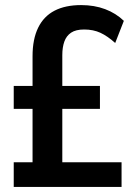

<svg xmlns="http://www.w3.org/2000/svg" viewBox="-20 -735 538 755"><path d="M34 0V-97H108V-307H34V-397H108V-514Q108 -581 130 -626Q152 -671 194.5 -693Q237 -715 299 -715Q351 -715 393.5 -699Q436 -683 467 -653L433 -566Q403 -593 375 -606Q347 -619 311 -619Q278 -619 259.5 -606.5Q241 -594 233 -571.5Q225 -549 225 -518V-397H373V-307H225V-97H458V0Z"/></svg>

Font: Nunito Sans 10pt Condensed
Style: Bold
Weight: 700
Width: 3
Designer: Vernon Adams
Foundry: Vernon Adams
Version: Version 3.101;gftools[0.9.27]